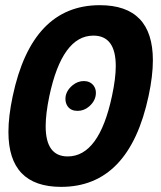

<svg xmlns="http://www.w3.org/2000/svg" viewBox="-20 -710 626 745"><path d="M217.3 15.1Q12.7 15.1 12.7 -197.8Q12.7 -258.8 29.3 -336.9Q104 -689.9 367.2 -689.9Q573.2 -689.9 573.2 -476.1Q573.2 -415.5 556.6 -337.9Q481.4 15.1 217.3 15.1ZM242.7 -103Q364.7 -103 414.6 -337.9Q429.2 -405.8 429.2 -453.6Q429.2 -571.8 342.3 -571.8Q221.2 -571.8 171.4 -336.9Q157.2 -268.6 157.2 -220.2Q157.2 -103 242.7 -103ZM280.8 -279.8Q255.9 -279.8 243.2 -296.4Q233.9 -309.1 233.9 -326.2Q233.9 -355.5 260.7 -378.4Q281.2 -395.5 305.2 -395.5Q329.1 -395.5 342.8 -378.4Q352.1 -366.2 352.1 -350.1Q352.1 -319.3 325.2 -296.4Q305.7 -279.8 280.8 -279.8Z"/></svg>

Font: Cadman
Style: Bold Italic
Weight: 700
Italic angle: -12°
Designer: Paul James MIller
Foundry: High-Logic / Made with FontCreator
Version: Version 2.114;March 28, 2021;FontCreator 13.0.0.2683 64-bit